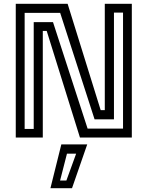

<svg xmlns="http://www.w3.org/2000/svg" viewBox="-20 -720 772 1005"><path d="M109 -45H156.5V-604H257.5L438.5 -47H624V-654H576.5V-95.5H475L295 -652.5H109ZM62.5 0V-700H334L507 -143.5H528.5V-700H670V0H398.5L224.5 -558H204V0ZM244 265 301 36H436.5L357 265ZM294.5 225H327.5L378.5 84.5H330.5Z"/></svg>

Font: Tourney Medium
Style: Regular
Weight: 500
Designer: Tyler Finck
Foundry: Etcetera Type Co
Version: Version 1.015